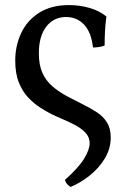

<svg xmlns="http://www.w3.org/2000/svg" viewBox="-20 -487 491 756"><path d="M258 249Q251 245 244.5 238Q238 231 236 221Q289 174 311 138Q333 102 333 77Q333 53 316.5 35.5Q300 18 275 5Q250 -8 224 -19Q198 -30 178 -40Q161 -49 137.5 -64Q114 -79 91.5 -102.5Q69 -126 54.5 -161.5Q40 -197 40 -248Q40 -307 63.5 -357Q87 -407 134.5 -437Q182 -467 252 -467Q293 -467 332 -456Q371 -445 399 -422Q395 -393 393.5 -365Q392 -337 392 -308Q384 -304 370.5 -302Q357 -300 346 -300Q340 -358 312 -389Q284 -420 240 -420Q192 -420 162.5 -382.5Q133 -345 133 -277Q133 -231 147 -200Q161 -169 186 -147.5Q211 -126 244 -108Q276 -91 306.5 -76Q337 -61 362 -44.5Q387 -28 401.5 -4.5Q416 19 416 54Q416 99 392 138Q368 177 331.5 205.5Q295 234 258 249Z"/></svg>

Font: Vollkorn
Style: Regular
Weight: 400
Designer: Friedrich Althausen
Foundry: Friedrich Althausen
Version: Version 5.001